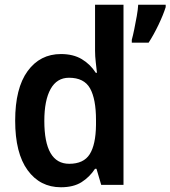

<svg xmlns="http://www.w3.org/2000/svg" viewBox="-20 -780 719 810"><path d="M237 10Q149 10 96.5 -62Q44 -134 44 -271Q44 -408 96.5 -480Q149 -552 237 -552Q289 -552 325 -530.5Q361 -509 384 -473H389Q387 -492 384 -517.5Q381 -543 381 -566V-760H501V0H407L387 -68H381Q358 -33 324 -11.5Q290 10 237 10ZM272 -89Q333 -89 358.5 -129.5Q384 -170 385 -253V-274Q385 -362 360 -407Q335 -452 271 -452Q220 -452 193.5 -404.5Q167 -357 167 -270Q167 -89 272 -89ZM679 -750Q669 -718 649 -676Q629 -634 607 -600H536V-612Q541 -630 546.5 -657Q552 -684 557 -712Q562 -740 563 -760H679Z"/></svg>

Font: Noto Sans Tamil SemiCondensed SemiBold
Style: Regular
Weight: 600
Width: 4
Designer: Jelle Bosma - Monotype Design Team
Foundry: Monotype Imaging Inc.
Version: Version 2.004; ttfautohint (v1.8.4.7-5d5b)